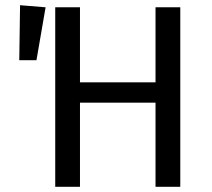

<svg xmlns="http://www.w3.org/2000/svg" viewBox="-20 -717 812 737"><path d="M672 0H577V-323H287V0H192V-689H287V-401H577V-689H672ZM120 -486H54L57 -697L155 -689Z"/></svg>

Font: Trujillo
Style: Regular
Weight: 400
Designer: Fira Sans original fonts by bBox Type GmbH, Carrois Corporate GbR, & Edenspiekermann AG / Changes by Cristiano Sobral
Foundry: Fira Sans original fonts by bBox Type GmbH, Carrois Corporate GbR, & Edenspiekermann AG / Changes by Cristiano Sobral
Version: Version 4.301;October 17, 2021;FontCreator 14.0.0.2814 64-bi